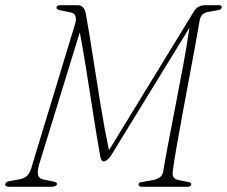

<svg xmlns="http://www.w3.org/2000/svg" viewBox="-25 -720 875 740"><path d="M194.5 -9.5Q191 0 171 0H12Q-7 0 -4.5 -11Q-2.5 -20.5 17.5 -23L48.5 -28.5Q70 -32 81.5 -45Q93 -58 99.5 -85L264.5 -628Q270 -645 265.8 -657.2Q261.5 -669.5 248 -672L204.5 -681Q190.5 -684.5 193 -693Q195 -700 209.5 -700H274.5Q300 -700 306 -666Q320.5 -584.5 334.2 -494.8Q348 -405 362.8 -314.8Q377.5 -224.5 395 -141L723 -677Q731 -690 742.2 -695Q753.5 -700 764.5 -700H817Q831.5 -700 829.5 -692Q828.5 -685.5 823.2 -683.2Q818 -681 810 -680L778 -674Q749.5 -670 744.5 -641Q737 -596.5 725.8 -535.5Q714.5 -474.5 701.8 -406.5Q689 -338.5 676.8 -272.2Q664.5 -206 655 -150.8Q645.5 -95.5 641 -60.5Q636 -32 661 -26.5L700 -18.5Q714.5 -16 712 -8Q710 0 695.5 0H523Q508 0 509 -10Q510.5 -15.5 515.2 -17Q520 -18.5 525.5 -19L564.5 -26Q579 -28.5 590.2 -36.2Q601.5 -44 604 -59Q611 -103 624 -170.5Q637 -238 652.2 -316.5Q667.5 -395 681.8 -472.2Q696 -549.5 705 -613L401.5 -118Q385.5 -98 375 -98Q369.5 -98 366.8 -102.8Q364 -107.5 362.5 -111.5Q348 -192 334.8 -277.8Q321.5 -363.5 308.5 -445.2Q295.5 -527 282.5 -595.5L124.5 -82Q118 -56.5 122.2 -44Q126.5 -31.5 143 -28L183 -20Q196.5 -16.5 194.5 -9.5Z"/></svg>

Font: Fraunces 9pt S000 Thin
Style: Italic
Weight: 100
Italic angle: -16°
Version: Version 1.000; ttfautohint (v1.8.3)